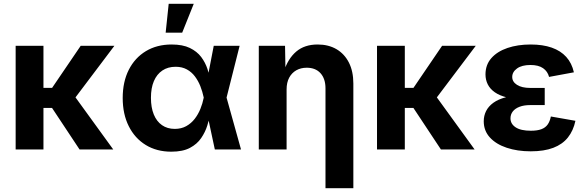

<svg xmlns="http://www.w3.org/2000/svg" viewBox="-20 -787 3087 1011"><path d="M208.8 -545.9V0H62.4V-545.9ZM582.4 -545.9 335.5 -218.5H171.4V-324.3H254.3L405 -545.9ZM398.9 0 250.5 -223.9 362 -295.6 576.3 0Z M882 11.7Q805.1 11.7 747.4 -23.6Q689.8 -59 658 -122.6Q626.1 -186.1 626.1 -271Q626.1 -356.4 658.2 -419.6Q690.3 -482.8 748.3 -517.8Q806.4 -552.7 883.8 -552.7Q942.1 -552.7 979.8 -534.4Q1017.4 -516.1 1039.4 -486.9Q1061.3 -457.6 1072.3 -424Q1083.3 -390.5 1088.4 -360.5H1136L1172.6 -274.4L1249.1 0H1111.2L1052.5 -274.4Q1046.2 -304.5 1035 -333.1Q1023.7 -361.6 1006.3 -384.7Q988.9 -407.9 963.8 -421.6Q938.7 -435.4 904.7 -435.4Q864.2 -435.4 835 -415.8Q805.8 -396.3 790.3 -359.9Q774.8 -323.5 774.8 -271.9Q774.8 -220.9 789.8 -184.2Q804.8 -147.5 833.1 -127.9Q861.3 -108.3 900.3 -108.3Q934.6 -108.3 960.7 -122.8Q986.7 -137.3 1005.2 -161.1Q1023.6 -185 1035.3 -213.9Q1046.9 -242.7 1052.5 -271.5L1105.5 -545.9H1241.8L1172.6 -271.5L1136 -191H1088.3Q1082.3 -161.2 1071.6 -126.3Q1060.8 -91.3 1039.3 -59.9Q1017.9 -28.4 980.1 -8.3Q942.4 11.7 882 11.7ZM852.3 -615.1 868.3 -767.1H1000.3L939.4 -615.1Z M1489.1 -316.1V0H1342.7V-545.9H1480.9L1483.3 -409.6H1474.5Q1495.9 -477.9 1539.7 -515.3Q1583.5 -552.7 1652.6 -552.7Q1709.4 -552.7 1751.7 -528.1Q1793.9 -503.4 1817.3 -457.3Q1840.6 -411.3 1840.6 -347.2V204.1H1693.9V-321.7Q1693.9 -372.5 1667.7 -401.5Q1641.5 -430.4 1595.1 -430.4Q1564.2 -430.4 1540.2 -416.9Q1516.3 -403.3 1502.7 -377.9Q1489.1 -352.4 1489.1 -316.1Z M2111.6 -545.9V0H1965.2V-545.9ZM2485.2 -545.9 2238.3 -218.5H2074.2V-324.3H2157.1L2307.9 -545.9ZM2301.7 0 2153.4 -223.9 2264.8 -295.6 2479.1 0Z M2774.7 9.8Q2704.1 9.8 2648 -9Q2591.9 -27.7 2559.6 -63.1Q2527.2 -98.5 2527.2 -148.5Q2527.2 -177 2539.4 -201.9Q2551.7 -226.7 2577.4 -245.5Q2603.2 -264.3 2643.8 -275Q2684.3 -285.8 2741 -285.8H2848.3V-233.7H2772.3Q2738.9 -233.7 2715.7 -224.7Q2692.5 -215.8 2680.2 -200.2Q2668 -184.5 2668 -163.9Q2668 -134.7 2695 -116.7Q2722 -98.6 2775.4 -98.6Q2809.7 -98.6 2831 -106.8Q2852.3 -114.9 2864 -131.6Q2875.7 -148.3 2880.6 -173.6L3010 -150.9Q2999 -99 2970.4 -63.1Q2941.8 -27.1 2893.5 -8.7Q2845.2 9.8 2774.7 9.8ZM2741 -264.4Q2687.9 -264.4 2649.2 -274Q2610.5 -283.6 2585.5 -301.1Q2560.5 -318.7 2548.4 -342.7Q2536.4 -366.7 2536.4 -395Q2536.4 -445.8 2567.3 -480.9Q2598.3 -516 2652.2 -534.4Q2706.2 -552.7 2774 -552.7Q2838.2 -552.7 2885.3 -536.2Q2932.4 -519.7 2961.7 -487.2Q2991 -454.7 3001.9 -406.2L2871.2 -382Q2863.7 -411.1 2839.6 -427.9Q2815.5 -444.8 2773.2 -444.8Q2727.8 -444.8 2702.5 -426.5Q2677.2 -408.2 2677.2 -381.7Q2677.2 -356.3 2702.3 -340.2Q2727.4 -324 2772.3 -324H2848.3V-264.4Z"/></svg>

Font: Adwaita Sans
Style: Regular
Weight: 400
Designer: Rasmus Andersson
Foundry: rsms
Version: Version 4.001;git-9221beed3